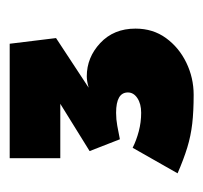

<svg xmlns="http://www.w3.org/2000/svg" viewBox="-32 -810 429 406"><g transform="rotate(-90 183.0 -606.5)"><path d="M186 -412Q151 -412 125 -415Q99 -418 74.5 -425.5Q50 -433 20 -446L74 -541Q90 -533 109 -528Q128 -523 148 -523Q167 -523 179 -531Q191 -539 191 -551Q191 -576 148 -576Q134 -576 120.5 -573.5Q107 -571 92 -568L67 -632L167 -694H52V-801H294L306 -703L201 -634Q215 -638 225 -638Q265 -638 295.5 -609.5Q326 -581 326 -535Q326 -498 306 -470.5Q286 -443 254 -427.5Q222 -412 186 -412Z"/></g></svg>

Font: Lexend Black
Style: Regular
Weight: 900
Designer: Bonnie Shaver-Troup, Thomas Jockin
Foundry: Lexend
Version: Version 1.007; ttfautohint (v1.8.3)